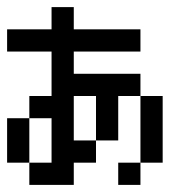

<svg xmlns="http://www.w3.org/2000/svg" viewBox="-20 -520 540 540"><path d="M0 -62.5V-125H62.5V-62.5ZM0 -125V-187.5H62.5V-125ZM62.5 -187.5V-250H125V-187.5ZM62.5 0V-62.5H125V0ZM125 0V-62.5H187.5V0ZM125 -62.5V-125H187.5V-62.5ZM125 -125V-187.5H187.5V-125ZM125 -187.5V-250H187.5V-187.5ZM125 -250V-312.5H187.5V-250ZM125 -312.5V-375H187.5V-312.5ZM125 -375V-437.5H187.5V-375ZM187.5 -250V-312.5H250V-250ZM250 -250V-312.5H312.5V-250ZM312.5 -250V-312.5H375V-250ZM375 -187.5V-250H437.5V-187.5ZM375 -125V-187.5H437.5V-125ZM375 -62.5V-125H437.5V-62.5ZM312.5 0V-62.5H375V0ZM187.5 -62.5V-125H250V-62.5ZM250 -187.5V-250H312.5V-187.5ZM250 -125V-187.5H312.5V-125ZM0 -375V-437.5H62.5V-375ZM62.5 -375V-437.5H125V-375ZM187.5 -375V-437.5H250V-375ZM250 -375V-437.5H312.5V-375ZM125 -437.5V-500H187.5V-437.5ZM312.5 -375V-437.5H375V-375Z"/></svg>

Font: AprilSans
Style: Regular
Weight: 400
Designer: typesprite
Version: Version 1.001;PS 001.001;hotconv 1.0.88;makeotf.lib2.5.64775